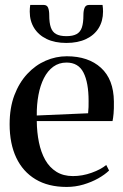

<svg xmlns="http://www.w3.org/2000/svg" viewBox="-20 -746 498 778"><path d="M250 11.5Q175.5 11.5 124 -19.5Q72.5 -50.5 45.8 -107.2Q19 -164 19 -242.5Q19 -309 38.2 -360Q57.5 -411 90.5 -446.5Q123.5 -482 165 -500Q206.5 -518 250.5 -518Q338 -518 389.2 -471.2Q440.5 -424.5 441.5 -335Q442 -304 440.2 -285.5Q438.5 -267 436 -255.5H129Q129.5 -209.5 137.8 -169.2Q146 -129 163.2 -98.2Q180.5 -67.5 208.5 -50Q236.5 -32.5 275.5 -32.5Q314 -32.5 351.5 -46Q389 -59.5 410.5 -77.5L422 -55Q405 -38.5 378 -23.2Q351 -8 318 1.8Q285 11.5 250 11.5ZM129 -278 337 -287Q338.5 -300.5 338.8 -312.2Q339 -324 339 -336.5Q339 -411.5 318.2 -452Q297.5 -492.5 249.5 -492.5Q219 -492.5 196 -475.8Q173 -459 158 -429.5Q143 -400 135.8 -361Q128.5 -322 129 -278ZM157 -726Q170.5 -726 175 -714.5Q179.5 -703 179.5 -684.5Q179.5 -653.5 186 -634.8Q192.5 -616 207.8 -607.8Q223 -599.5 249 -599.5Q275 -599.5 290.2 -607.8Q305.5 -616 311.8 -634.8Q318 -653.5 318 -684.5Q318 -703 322.8 -714.5Q327.5 -726 341 -726H395.5Q396.5 -719.5 397 -712.8Q397.5 -706 397.5 -699Q397.5 -661 379.8 -632.2Q362 -603.5 328.8 -587.8Q295.5 -572 249 -572Q202.5 -572 169.5 -587.8Q136.5 -603.5 118.5 -632.2Q100.5 -661 100.5 -699Q100.5 -706 101 -712.8Q101.5 -719.5 102.5 -726Z"/></svg>

Font: Merriweather 144pt
Style: Regular
Weight: 400
Version: Version 2.100